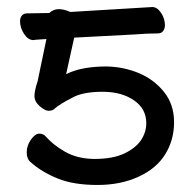

<svg xmlns="http://www.w3.org/2000/svg" viewBox="-20 -507 552 546"><path d="M67 -46Q56 -55 56 -74Q56 -93 68 -110Q80 -127 92 -127Q104 -127 111 -118Q131 -95 165 -75.5Q199 -56 246 -55H248Q301 -55 333.5 -70.5Q366 -86 381 -108.5Q396 -131 396 -157Q396 -197 362 -221Q328 -245 276 -246H272Q220 -246 191 -232Q149 -211 133 -196Q128 -192 118 -192Q108 -192 93 -205Q78 -218 78 -234Q78 -249 87 -276L112 -396L82 -394L75 -393Q60 -393 48.5 -410.5Q37 -428 37 -447Q37 -456 42 -462.5Q47 -469 58 -469L120 -470Q132 -481 147 -481Q162 -481 180 -473L413 -487Q427 -487 438 -470.5Q449 -454 449 -435Q449 -426 444 -419Q439 -412 429 -412Q398 -412 362 -409L191 -400L168 -296Q211 -318 283 -318Q332 -317 375 -299Q418 -281 446.5 -245.5Q475 -210 475 -159.5Q475 -109 450 -68.5Q425 -28 375 -5Q324 19 257 19Q190 19 145 1Q98 -18 67 -46Z"/></svg>

Font: Moon Stars Kai
Style: Bold
Weight: 700
Designer: GuiWonder
Version: Version 1.101